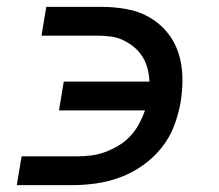

<svg xmlns="http://www.w3.org/2000/svg" viewBox="-20 -540 640 560"><path d="M29 0 43 -84H204Q225 -84 245.5 -86.5Q266 -89 286.5 -96.5Q307 -104 326 -115.5Q345 -127 360 -143Q375 -159 385.5 -178.5Q396 -198 403 -218H152L166 -302H416Q415 -322 410 -341Q405 -360 395 -375.5Q385 -391 370.5 -403Q356 -415 339 -423Q322 -431 302.5 -433.5Q283 -436 262 -436H101L115 -520H276Q313 -520 349 -513.5Q385 -507 415 -490Q445 -473 467 -446.5Q489 -420 500 -387Q511 -354 512 -317Q513 -280 507 -243Q501 -208 488 -173.5Q475 -139 451.5 -109.5Q428 -80 397 -58Q366 -36 331 -23Q296 -10 260.5 -5Q225 0 190 0Z"/></svg>

Font: Iosevka Aile Medium Oblique
Style: Regular
Weight: 500
Italic angle: -9°
Designer: Belleve Invis
Foundry: Belleve Invis
Version: Version 31.1.0; ttfautohint (v1.8.4)